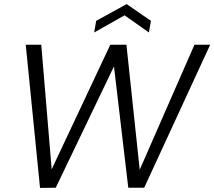

<svg xmlns="http://www.w3.org/2000/svg" viewBox="-20 -919 1049 940"><path d="M176 1 106 -700H182L233 -90L520 -700H599L664 -88L932 -700H1009L686 0H608L538 -594L253 0ZM441 -760 451 -817 600 -899 719 -817 709 -760 590 -844Z"/></svg>

Font: DM Sans 20pt Light
Style: Italic
Weight: 300
Italic angle: -10°
Version: Version 4.004;gftools[0.9.30]